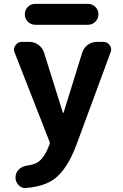

<svg xmlns="http://www.w3.org/2000/svg" viewBox="-20 -761 630 986"><path d="M116.2 204.1Q113.3 205.1 110.4 205.1Q90.8 205.1 76.2 190.4Q59.6 173.8 59.6 150.4Q59.6 127 75.7 110.4Q91.8 93.8 116.2 89.8Q155.3 85 176.8 70.3Q209 47.9 234.4 -19.5Q237.3 -26.4 234.4 -33.2L54.7 -492.2Q51.8 -500 51.8 -506.8Q51.8 -518.6 59.6 -528.3Q71.3 -545.9 91.8 -545.9H130.9Q156.2 -545.9 177.2 -530.8Q198.2 -515.6 206.1 -491.2L302.7 -182.6Q302.7 -181.6 304.7 -181.6Q306.6 -181.6 306.6 -182.6L402.3 -491.2Q410.2 -515.6 431.2 -530.8Q452.1 -545.9 477.5 -545.9H510.7Q531.2 -545.9 543.9 -528.3Q550.8 -517.6 550.8 -506.8Q550.8 -499 547.9 -492.2L374 -21.5Q326.2 108.4 258.8 158.2Q207 196.3 116.2 204.1ZM161.1 -633.8Q138.7 -633.8 123 -649.4Q107.4 -665 107.4 -687.5Q107.4 -710 123 -725.6Q138.7 -741.2 161.1 -741.2H431.6Q454.1 -741.2 469.7 -725.6Q485.4 -710 485.4 -687.5Q485.4 -665 469.7 -649.4Q454.1 -633.8 431.6 -633.8Z"/></svg>

Font: Gen Jyuu Gothic P Bold
Style: Bold
Weight: 700
Designer: [Source Han Sans]
Ryoko NISHIZUKA  (kana & ideographs); Paul D. Hunt (Latin, Greek & Cyrillic); Wenlong ZHANG  (bopomofo
Version: Version 1.002.20150607